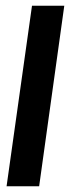

<svg xmlns="http://www.w3.org/2000/svg" viewBox="-20 -652 245 672"><path d="M3 0 92 -632H205L117 0Z"/></svg>

Font: Alumni Sans Thin
Style: Bold Italic
Weight: 700
Italic angle: -8°
Version: Version 1.016